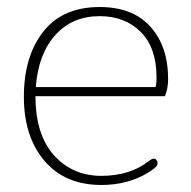

<svg xmlns="http://www.w3.org/2000/svg" viewBox="-20 -517 544 547"><path d="M48 -241Q48 -356 103 -426.5Q158 -497 264 -497Q358 -497 408.5 -441Q459 -385 459 -291Q459 -266 450 -243H81Q81 -134 133.5 -75Q186 -16 269 -16Q351 -16 405 -59Q413 -65 418 -65Q423 -65 426 -61Q429 -57 429 -52Q429 -46 423 -40.5Q417 -35 405 -27Q346 10 269 10Q165 10 106.5 -59Q48 -128 48 -241ZM423 -269Q426 -278 426 -296Q426 -381 381 -426Q336 -471 264 -471Q186 -471 137.5 -417Q89 -363 82 -269Z"/></svg>

Font: Maitree ExtraLight
Style: Regular
Weight: 275
Designer: CadsonDemak Team
Foundry: CadsonDemak
Version: Version 1.003